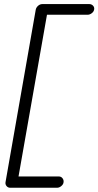

<svg xmlns="http://www.w3.org/2000/svg" viewBox="-20 -720 477 931"><path d="M29.3 190.4Q18.6 190.4 11.7 182.1Q4.9 173.8 6.8 163.1L153.3 -672.9Q155.3 -683.6 164.6 -691.9Q173.8 -700.2 185.5 -700.2H413.1Q423.8 -700.2 431.2 -692.4Q438.5 -684.6 436.5 -673.8Q434.6 -663.1 424.8 -655.8Q415 -648.4 404.3 -648.4H199.2L209 -655.3L67.4 149.4L61.5 135.7H265.6Q276.4 135.7 283.2 144.5Q290 153.3 288.1 164.1Q287.1 173.8 277.3 182.1Q267.6 190.4 256.8 190.4Z"/></svg>

Font: Quicksand
Style: Italic
Weight: 400
Designer: Andrew Paglinawan
Foundry: Andrew Paglinawan
Version: Version 3.006